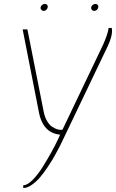

<svg xmlns="http://www.w3.org/2000/svg" viewBox="-20 -679 585 968"><path d="M455.1 -624Q447.8 -624 443.8 -628.9Q439.5 -633.8 439.5 -638.7Q439.5 -648.4 447.8 -654.3Q453.6 -659.2 460.9 -659.2Q468.3 -659.2 472.7 -654.3Q475.6 -650.4 475.6 -646Q475.6 -636.7 468.3 -629.4Q462.4 -624 455.1 -624ZM200.2 -624Q192.9 -624 189 -628.9Q184.6 -633.8 184.6 -638.7Q184.6 -648.4 192.9 -654.3Q198.7 -659.2 206.1 -659.2Q213.4 -659.2 217.8 -654.3Q220.7 -650.4 220.7 -646Q220.7 -636.7 213.4 -629.4Q207.5 -624 200.2 -624ZM97.2 269V254.9H97.7Q117.7 254.9 143.6 229Q169.9 202.6 193.8 165Q217.3 127.4 238.3 89.8Q258.8 52.7 271 26.4L283.2 0Q226.1 -5.4 198.2 -52.2Q183.6 -75.7 176.8 -109.9L94.2 -530.8H118.2L200.2 -116.2Q205.6 -87.9 217.8 -67.9Q229.5 -48.3 242.7 -40Q255.4 -31.7 266.6 -27.8Q277.8 -24.4 285.2 -24.4L294.9 -24.9L500 -454.1Q523.4 -506.8 527.8 -538.1H543Q544.9 -531.2 544.9 -522.5Q544.9 -493.2 522.9 -445.8L310.1 -1Q307.1 6.8 284.7 51.8Q282.7 55.7 280.8 59.6Q270.5 79.6 260.3 97.7Q248.5 121.1 221.2 162.1Q200.2 193.4 181.2 215.8Q161.6 238.3 139.6 253.4Q117.2 269 97.2 269Z"/></svg>

Font: Squarion Thin
Style: Italic
Weight: 100
Designer: Natanael Gama
Version: Version 1.00;September 12, 2019;FontCreator 11.5.0.2425 64-b